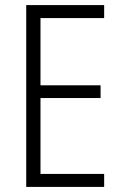

<svg xmlns="http://www.w3.org/2000/svg" viewBox="-20 -734 480 754"><path d="M389 0H83V-714H389V-663H139V-399H375V-349H139V-51H389Z"/></svg>

Font: Noto Sans Lao Condensed Light
Style: Regular
Weight: 300
Width: 3
Designer: Monotype Design Team
Foundry: Monotype Imaging Inc.
Version: Version 2.003; ttfautohint (v1.8.4.7-5d5b)